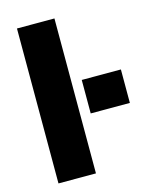

<svg xmlns="http://www.w3.org/2000/svg" viewBox="-112 -808 691 881"><g transform="rotate(-15 233.5 -368.0)"><path d="M55 0V-736H233V0ZM281 -272V-431H467V-272Z"/></g></svg>

Font: Mulish Black
Style: Regular
Weight: 900
Designer: Vernon Adams
Foundry: Vernon Adams
Version: Version 3.603; ttfautohint (v1.8.3)